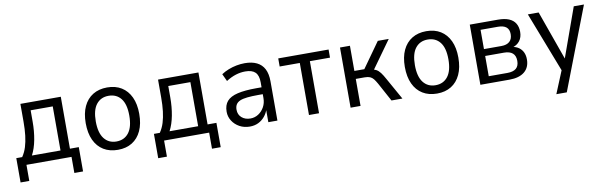

<svg xmlns="http://www.w3.org/2000/svg" viewBox="-46 -930 4844 1540"><g transform="rotate(-10 2376.0 -159.5)"><path d="M33 131V-67H81Q104 -101 116.5 -141.5Q129 -182 135 -232Q141 -282 141 -345V-490H470V-67H542V131H471V0H104V131ZM160 -66H393V-425H213V-332Q213 -255 200 -186Q187 -117 160 -66Z M849 9Q781 9 732 -21Q683 -51 656.5 -108Q630 -165 630 -246Q630 -326 656.5 -382.5Q683 -439 732 -469Q781 -499 848 -499Q916 -499 964.5 -469Q1013 -439 1039.5 -382.5Q1066 -326 1066 -246Q1066 -165 1039.5 -108Q1013 -51 964.5 -21Q916 9 849 9ZM848 -59Q912 -59 948.5 -106Q985 -153 985 -246Q985 -339 948.5 -385Q912 -431 848 -431Q785 -431 748.5 -385Q712 -339 712 -246Q712 -153 748.5 -106Q785 -59 848 -59Z M1154 131V-67H1202Q1225 -101 1237.5 -141.5Q1250 -182 1256 -232Q1262 -282 1262 -345V-490H1591V-67H1663V131H1592V0H1225V131ZM1281 -66H1514V-425H1334V-332Q1334 -255 1321 -186Q1308 -117 1281 -66Z M1923 9Q1876 9 1839 -11.5Q1802 -32 1780.5 -66Q1759 -100 1759 -140Q1759 -194 1786.5 -225.5Q1814 -257 1873 -271Q1932 -285 2026 -285H2082V-229H2032Q1979 -229 1942 -225Q1905 -221 1883 -211.5Q1861 -202 1850.5 -185Q1840 -168 1840 -143Q1840 -102 1868 -78Q1896 -54 1939 -54Q1974 -54 2003.5 -73Q2033 -92 2051 -124.5Q2069 -157 2069 -197V-326Q2069 -382 2043 -407.5Q2017 -433 1962 -433Q1923 -433 1884.5 -421Q1846 -409 1805 -383L1777 -443Q1804 -461 1836 -473.5Q1868 -486 1902 -492.5Q1936 -499 1969 -499Q2027 -499 2067 -479.5Q2107 -460 2127.5 -420.5Q2148 -381 2148 -319V0H2074V-109H2078Q2067 -74 2045 -47.5Q2023 -21 1992.5 -6Q1962 9 1923 9Z M2405 0V-424H2241V-490H2651V-424H2487V0Z M2744 0V-490H2825V-285H2906L3052 -490H3141L2971 -253L2953 -275Q2981 -271 2999.5 -261Q3018 -251 3033.5 -230.5Q3049 -210 3068 -175L3166 0H3077L2995 -151Q2981 -176 2969 -191Q2957 -206 2940.5 -213Q2924 -220 2897 -220H2825V0Z M3448 9Q3380 9 3331 -21Q3282 -51 3255.5 -108Q3229 -165 3229 -246Q3229 -326 3255.5 -382.5Q3282 -439 3331 -469Q3380 -499 3447 -499Q3515 -499 3563.5 -469Q3612 -439 3638.5 -382.5Q3665 -326 3665 -246Q3665 -165 3638.5 -108Q3612 -51 3563.5 -21Q3515 9 3448 9ZM3447 -59Q3511 -59 3547.5 -106Q3584 -153 3584 -246Q3584 -339 3547.5 -385Q3511 -431 3447 -431Q3384 -431 3347.5 -385Q3311 -339 3311 -246Q3311 -153 3347.5 -106Q3384 -59 3447 -59Z M3801 0V-490H4030Q4084 -490 4119 -475.5Q4154 -461 4171.5 -432.5Q4189 -404 4189 -363Q4189 -319 4166.5 -289.5Q4144 -260 4103 -249L4104 -255Q4137 -250 4159 -234Q4181 -218 4192.5 -193.5Q4204 -169 4204 -136Q4204 -71 4161 -35.5Q4118 0 4038 0ZM3879 -56H4031Q4078 -56 4102 -76Q4126 -96 4126 -138Q4126 -180 4102 -200.5Q4078 -221 4032 -221H3879ZM3879 -277H4021Q4065 -277 4088 -298Q4111 -319 4111 -358Q4111 -397 4088 -415.5Q4065 -434 4020 -434H3879Z M4388 180 4474 -29V27L4274 -490H4362L4511 -72H4498L4648 -490H4731L4473 180Z"/></g></svg>

Font: Nunito Sans 10pt SemiCondensed
Style: Regular
Weight: 400
Width: 4
Designer: Vernon Adams
Foundry: Vernon Adams
Version: Version 3.101;gftools[0.9.27]